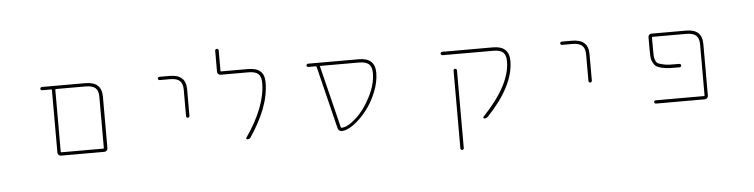

<svg xmlns="http://www.w3.org/2000/svg" viewBox="-51 -973 5601 1426"><g transform="rotate(-5 2750.0 -259.5)"><path d="M372.1 -23.4Q362.3 -23.4 355 -30.8Q347.7 -38.1 347.7 -47.9V-514.6Q347.7 -519.5 342.8 -519.5H275.4Q270.5 -519.5 266.6 -522.9Q262.7 -526.4 262.7 -531.2Q262.7 -536.1 266.6 -540Q270.5 -543.9 275.4 -543.9H598.6Q660.2 -543.9 690.4 -516.6Q720.7 -489.3 720.7 -432.6V-47.9Q720.7 -38.1 713.4 -30.8Q706.1 -23.4 696.3 -23.4ZM373 -52.7Q373 -47.9 377.9 -47.9H690.4Q694.3 -47.9 694.3 -52.7V-432.6Q694.3 -479.5 672.9 -499Q650.4 -519.5 598.6 -519.5H377.9Q373 -519.5 373 -514.6Z M1323.2 -234.4V-431.6Q1323.2 -478.5 1299.8 -499Q1277.3 -518.6 1226.6 -518.6H1151.4Q1146.5 -518.6 1142.6 -522Q1138.7 -525.4 1138.7 -530.8Q1138.7 -536.1 1142.6 -539.6Q1146.5 -543 1151.4 -543H1226.6Q1288.1 -543 1318.4 -515.6Q1348.6 -489.3 1348.6 -431.6V-234.4Q1348.6 -229.5 1344.7 -225.6Q1340.8 -221.7 1335.4 -221.7Q1330.1 -221.7 1326.7 -225.6Q1323.2 -229.5 1323.2 -234.4Z M1762.7 -23.4Q1757.8 -23.4 1755.4 -27.8Q1752.9 -32.2 1755.9 -36.1Q1908.2 -255.9 1908.2 -431.6Q1908.2 -478.5 1885.7 -499Q1864.3 -518.6 1811.5 -518.6H1605.5Q1594.7 -518.6 1587.9 -525.9Q1581.1 -533.2 1581.1 -543V-700.2Q1581.1 -705.1 1585 -709Q1588.9 -712.9 1594.2 -712.9Q1599.6 -712.9 1603.5 -709Q1607.4 -705.1 1607.4 -700.2V-547.9Q1607.4 -543 1611.3 -543H1811.5Q1874 -543 1904.3 -515.6Q1933.6 -489.3 1933.6 -431.6Q1933.6 -338.9 1894.5 -236.3Q1857.4 -140.6 1787.1 -36.1Q1778.3 -23.4 1762.7 -23.4Z M2465.8 -23.4Q2465.8 -23.4 2464.8 -23.4Q2455.1 -23.4 2447.3 -30.3Q2438.5 -37.1 2436.5 -46.9L2321.3 -514.6Q2320.3 -519.5 2315.4 -519.5H2259.8Q2254.9 -519.5 2251 -522.9Q2247.1 -526.4 2247.1 -531.2Q2247.1 -536.1 2251 -540Q2254.9 -543.9 2259.8 -543.9H2637.7Q2699.2 -543.9 2729 -516.1Q2758.8 -488.3 2758.8 -432.6Q2758.8 -364.3 2728.5 -289.1Q2698.2 -214.8 2653.3 -157.2Q2608.4 -99.6 2556.6 -61.5Q2506.8 -24.4 2465.8 -23.4ZM2460.9 -52.7Q2461.9 -47.9 2465.8 -47.9Q2509.8 -47.9 2574.2 -105.5Q2637.7 -162.1 2685.5 -255.9Q2733.4 -348.6 2733.4 -432.6Q2733.4 -479.5 2710.9 -499Q2688.5 -519.5 2637.7 -519.5H2349.6Q2344.7 -519.5 2346.7 -514.6Z M3332 181.6V-398.4Q3332 -403.3 3335.4 -407.2Q3338.9 -411.1 3344.2 -411.1Q3349.6 -411.1 3353.5 -407.2Q3357.4 -403.3 3357.4 -398.4V181.6Q3357.4 186.5 3353.5 190.4Q3349.6 194.3 3344.2 194.3Q3338.9 194.3 3335.4 190.4Q3332 186.5 3332 181.6ZM3529.3 -24.4Q3524.4 -24.4 3522.5 -28.8Q3520.5 -33.2 3523.4 -37.1Q3733.4 -256.8 3733.4 -433.6Q3733.4 -479.5 3710.9 -500Q3688.5 -519.5 3637.7 -519.5H3259.8Q3254.9 -519.5 3251 -523.4Q3247.1 -527.3 3247.1 -532.2Q3247.1 -537.1 3251 -541Q3254.9 -544.9 3259.8 -544.9H3637.7Q3699.2 -544.9 3729 -517.1Q3758.8 -489.3 3758.8 -433.6Q3758.8 -338.9 3705.1 -236.3Q3655.3 -139.6 3557.6 -37.1Q3545.9 -24.4 3529.3 -24.4Z M4323.2 -234.4V-431.6Q4323.2 -478.5 4299.8 -499Q4277.3 -518.6 4226.6 -518.6H4151.4Q4146.5 -518.6 4142.6 -522Q4138.7 -525.4 4138.7 -530.8Q4138.7 -536.1 4142.6 -539.6Q4146.5 -543 4151.4 -543H4226.6Q4288.1 -543 4318.4 -515.6Q4348.6 -489.3 4348.6 -431.6V-234.4Q4348.6 -229.5 4344.7 -225.6Q4340.8 -221.7 4335.4 -221.7Q4330.1 -221.7 4326.7 -225.6Q4323.2 -229.5 4323.2 -234.4Z M4807.6 -23.4Q4802.7 -23.4 4799.3 -27.3Q4795.9 -31.2 4795.9 -36.1Q4795.9 -41 4799.3 -44.4Q4802.7 -47.9 4807.6 -47.9H5168.9Q5172.9 -47.9 5172.9 -52.7V-432.6Q5172.9 -479.5 5150.4 -499Q5127.9 -519.5 5077.1 -519.5H4825.2Q4821.3 -519.5 4821.3 -514.6V-427.7Q4821.3 -393.6 4822.3 -377Q4823.2 -360.4 4830.1 -344.7Q4836.9 -327.1 4847.7 -321.3Q4856.4 -316.4 4881.3 -310.1Q4906.2 -303.7 4934.6 -302.7Q4959 -301.8 5006.8 -301.8Q5012.7 -301.8 5016.1 -297.9Q5019.5 -293.9 5019.5 -289.1Q5019.5 -284.2 5015.6 -280.3Q5011.7 -276.4 5006.8 -276.4Q4959 -276.4 4931.6 -277.3Q4900.4 -279.3 4873 -285.2Q4845.7 -292 4833 -300.8Q4820.3 -309.6 4810.5 -329.1Q4799.8 -348.6 4797.9 -370.1Q4795.9 -391.6 4795.9 -427.7V-519.5Q4795.9 -529.3 4802.7 -536.6Q4809.6 -543.9 4820.3 -543.9H5077.1Q5137.7 -543.9 5168 -516.6Q5197.3 -489.3 5197.3 -432.6V-47.9Q5197.3 -38.1 5190.4 -30.8Q5183.6 -23.4 5172.9 -23.4Z"/></g></svg>

Font: Rounded-X Mgen+ 1m thin
Style: Regular
Weight: 100
Designer: [Source Han Sans]
Ryoko NISHIZUKA  (kana & ideographs); Paul D. Hunt (Latin, Greek & Cyrillic); Wenlong ZHANG  (bopomofo
Version: Version 1.059.20150602